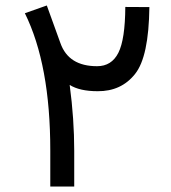

<svg xmlns="http://www.w3.org/2000/svg" viewBox="-20 -687 624 701"><path d="M234.4 -377C258.3 -361.8 292.5 -354 336.4 -354C393.6 -353.5 439.5 -374.5 473.1 -417C506.8 -459 523.9 -540.5 525.4 -661.1L437.5 -661.6C437 -582.5 428.7 -526.9 412.1 -494.1C395.5 -461.4 369.6 -445.3 334.5 -445.3C265.1 -445.3 220.7 -473.1 200.7 -529.3L150.9 -667L70.8 -638.7C132.8 -513.2 163.6 -346.2 163.6 -137.7V-5.9H251V-136.2C251 -212.9 245.6 -293.5 234.4 -377Z"/></svg>

Font: Nahid
Style: Regular
Weight: 400
Foundry: DejaVu fonts team - Redesigned by Saber Rastikerdar
Version: Version 0.3.0